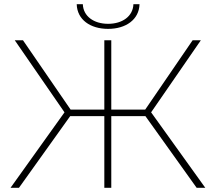

<svg xmlns="http://www.w3.org/2000/svg" viewBox="-20 -891 1023 911"><path d="M493 -754C577 -754 640 -798 642 -871H613C611 -814 561 -778 493 -778C425 -778 375 -814 373 -871H344C346 -798 408 -754 493 -754ZM913 0H954L697 -358L933 -700H894L669 -371H508V-700H475V-371H315L89 -700H50L286 -358L30 0H70L313 -340H475V0H508V-340H670Z"/></svg>

Font: Talent ExtraLight
Style: Regular
Weight: 200
Designer: Mike Powis
Version: Version 1.001;hotconv 1.0.109;makeotfexe 2.5.65596